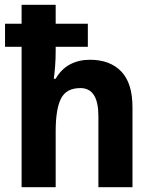

<svg xmlns="http://www.w3.org/2000/svg" viewBox="-20 -780 640 800"><path d="M212 -760V-681H346V-585H212V-567Q212 -534 209.5 -502.5Q207 -471 204 -452H212Q235 -492 271.5 -511.5Q308 -531 355 -531Q438 -531 485 -482.5Q532 -434 532 -333V0H390V-296Q390 -413 315 -413Q256 -413 234 -369Q212 -325 212 -234V0H70V-585H1V-681H70V-760Z"/></svg>

Font: Noto Sans Ethiopic SemiCondensed
Style: Bold
Weight: 700
Width: 4
Designer: Monotype Design Team
Foundry: Monotype Imaging Inc.
Version: Version 2.102; ttfautohint (v1.8.4.7-5d5b)